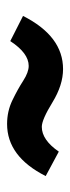

<svg xmlns="http://www.w3.org/2000/svg" viewBox="152 -590 198 542"><g transform="rotate(90 251.0 -319.0)"><path d="M330 -240Q294 -240 263 -255Q232 -270 208 -285.5Q184 -301 166 -301Q130 -301 96 -249L25 -285Q82 -398 175 -398Q220 -398 269 -368Q318 -338 338 -338Q375 -338 408 -386L477 -349Q422 -240 330 -240Z"/></g></svg>

Font: FiraGO Medium
Style: Regular
Weight: 500
Designer: bBox Type
Foundry: bBox Type GmbH
Version: Version 1.001;PS 001.001;hotconv 1.0.88;makeotf.lib2.5.64775